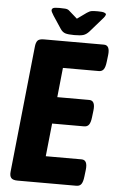

<svg xmlns="http://www.w3.org/2000/svg" viewBox="-58 -900 571 940"><g transform="rotate(5 227.0 -430.0)"><path d="M65 0Q42 0 33.5 -9.5Q25 -19 27 -40L92 -660Q94 -681 102 -690.5Q110 -700 133 -700H428Q459 -700 453 -650L449 -617Q446 -591 438 -580Q430 -569 414 -569H238L223 -424H380Q411 -424 405 -374L401 -341Q398 -315 390 -304Q382 -293 366 -293H209L192 -131H368Q399 -131 393 -81L389 -48Q386 -22 378 -11Q370 0 354 0ZM384 -860Q407 -860 416 -856.5Q425 -853 425 -848Q425 -846 422 -840Q419 -834 406 -820L351 -757Q338 -743 324 -738.5Q310 -734 279 -734Q249 -734 235 -738.5Q221 -743 211 -758L170 -820Q158 -839 158 -845Q158 -852 164 -856Q170 -860 195 -860Q210 -860 223.5 -859Q237 -858 244 -851L285 -815L331 -848Q344 -857 354.5 -858.5Q365 -860 384 -860Z"/></g></svg>

Font: Asap Condensed
Style: Bold Italic
Weight: 700
Width: 3
Italic angle: -6°
Designer: Pablo Cosgaya
Foundry: Omnibus-Type
Version: Version 3.001; ttfautohint (v1.8.4.7-5d5b)